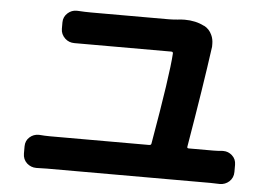

<svg xmlns="http://www.w3.org/2000/svg" viewBox="-48 -756 1096 780"><g transform="rotate(5 500.0 -366.0)"><path d="M730.5 -180.7Q728.5 -172.9 736.3 -172.9H836.9Q853.5 -172.9 873 -174.8Q875 -174.8 877.9 -174.8Q897.5 -174.8 913.1 -161.1Q929.7 -146.5 929.7 -123V-93.8Q929.7 -70.3 913.1 -54.7Q896.5 -40 875 -40Q874 -40 873 -40Q854.5 -41 836.9 -41H169.9Q148.4 -41 128.9 -40Q127 -40 126 -40Q104.5 -40 87.9 -54.7Q71.3 -70.3 71.3 -93.8V-123Q71.3 -146.5 87.9 -161.1Q103.5 -174.8 124 -174.8Q126 -174.8 127.9 -174.8Q150.4 -172.9 169.9 -172.9H575.2Q583 -172.9 584 -179.7Q633.8 -465.8 638.7 -551.8Q638.7 -558.6 631.8 -558.6H293.9Q263.7 -558.6 238.3 -558.6Q237.3 -558.6 236.3 -558.6Q213.9 -558.6 198.2 -573.2Q180.7 -589.8 180.7 -612.3V-638.7Q180.7 -661.1 198.2 -676.8Q213.9 -690.4 233.4 -690.4Q236.3 -690.4 238.3 -690.4Q269.5 -688.5 293 -688.5H609.4Q624 -688.5 645.5 -690.4Q661.1 -692.4 674.8 -692.4Q719.7 -692.4 753.9 -674.8H754.9Q776.4 -664.1 787.1 -640.6Q794.9 -624 794.9 -604.5Q794.9 -598.6 794.9 -592.8Q772.5 -428.7 730.5 -180.7Z"/></g></svg>

Font: Gen Jyuu Gothic Bold
Style: Bold
Weight: 700
Designer: [Source Han Sans]
Ryoko NISHIZUKA  (kana & ideographs); Paul D. Hunt (Latin, Greek & Cyrillic); Wenlong ZHANG  (bopomofo
Version: Version 1.002.20150607